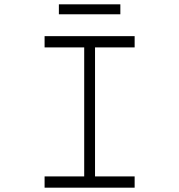

<svg xmlns="http://www.w3.org/2000/svg" viewBox="-20 -867 828 887"><path d="M186 0V-52H369V-648H186V-700H602V-648H419V-52H602V0ZM252 -801V-847H536V-801Z"/></svg>

Font: Lexend Zetta ExtraLight
Style: Regular
Weight: 250
Version: Version 1.007